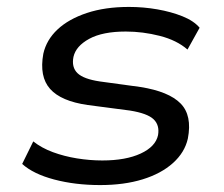

<svg xmlns="http://www.w3.org/2000/svg" viewBox="-20 -525 647 554"><path d="M269 9Q197 9 136.5 -7Q76 -23 44 -52L76 -117Q100 -98 132.5 -86Q165 -74 202 -68Q239 -62 275 -62Q343 -62 386 -82Q429 -102 436 -135Q441 -164 423 -181Q405 -198 355 -206L233 -222Q156 -233 124.5 -268.5Q93 -304 105 -370Q114 -410 146 -440Q178 -470 230.5 -487.5Q283 -505 352 -505Q394 -505 434 -498Q474 -491 506.5 -478Q539 -465 556 -445L521 -382Q490 -409 441 -421.5Q392 -434 343 -434Q276 -434 237.5 -413Q199 -392 192 -361Q186 -331 203.5 -314Q221 -297 268 -290L385 -274Q467 -261 501 -226.5Q535 -192 522 -125Q513 -85 479 -54.5Q445 -24 391.5 -7.5Q338 9 269 9Z"/></svg>

Font: Nunito Sans 7pt SemiExpanded
Style: Italic
Weight: 400
Width: 6
Italic angle: -9°
Designer: Vernon Adams
Foundry: Vernon Adams
Version: Version 3.101;gftools[0.9.27]